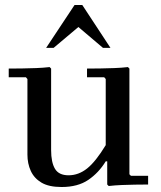

<svg xmlns="http://www.w3.org/2000/svg" viewBox="-20 -740 644 770"><path d="M499 -41 505 -35H574V0Q548 0 521.5 0.5Q495 1 468.5 2Q442 3 416 6L410 0V-93H404Q376 -47 334 -18.5Q292 10 227 10Q176 10 146.5 -7.5Q117 -25 103.5 -54.5Q90 -84 90 -120V-423L84 -430H15V-465Q41 -465 69.5 -465.5Q98 -466 125.5 -467Q153 -468 179 -471L185 -465V-138Q185 -89 200.5 -63Q216 -37 255 -37Q295 -37 329.5 -64.5Q364 -92 404 -158V-423L398 -430H329V-465Q355 -465 383 -465.5Q411 -466 439 -467Q467 -468 493 -471L499 -465ZM165 -548 279 -720H310L423 -548H393L261 -660H328L195 -548Z"/></svg>

Font: Brygada 1918 Medium
Style: Regular
Weight: 500
Designer: Mateusz Machalski | Borys Kosmynka | Przemek Hoffer
Foundry: NIEPODLEGLA 2018
Version: Version 3.006